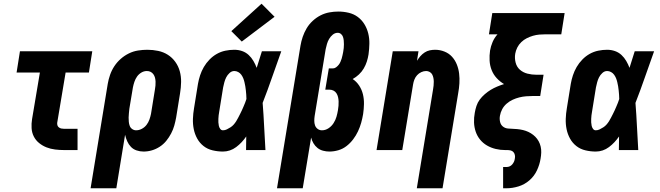

<svg xmlns="http://www.w3.org/2000/svg" viewBox="-20 -805 3540 1030"><path d="M324 0Q300 0 275.5 -3Q251 -6 229.5 -14.5Q208 -23 190 -37.5Q172 -52 161.5 -72.5Q151 -93 149.5 -117.5Q148 -142 152 -166L194 -416H69L87 -530H475L457 -416H332L287 -147Q286 -140 288 -133Q290 -126 296 -121.5Q302 -117 309 -115.5Q316 -114 324 -114H396V0Z M466 205 558 -355Q562 -379 570.5 -403.5Q579 -428 593.5 -450Q608 -472 628 -489.5Q648 -507 671.5 -518.5Q695 -530 720.5 -534Q746 -538 770 -538Q800 -538 828.5 -532Q857 -526 880.5 -511Q904 -496 920.5 -473Q937 -450 944.5 -422.5Q952 -395 951.5 -365Q951 -335 946 -305L925 -175Q921 -153 915 -131.5Q909 -110 898 -89Q887 -68 872 -49.5Q857 -31 837 -18Q817 -5 795 1.5Q773 8 750 8Q731 8 713 2Q695 -4 682.5 -17Q670 -30 662.5 -47Q655 -64 651 -82L604 205ZM710 -106Q726 -106 741 -114Q756 -122 766 -135Q776 -148 781.5 -163.5Q787 -179 790 -194L811 -324Q813 -335 814 -346Q815 -357 814.5 -367.5Q814 -378 811.5 -388Q809 -398 803 -406.5Q797 -415 788 -419.5Q779 -424 768 -424Q752 -424 738 -415.5Q724 -407 715 -394Q706 -381 701 -366Q696 -351 693 -336L674 -222Q673 -210 671.5 -198Q670 -186 670 -174.5Q670 -163 671 -151.5Q672 -140 676 -129.5Q680 -119 689.5 -112.5Q699 -106 710 -106Z M1176 8Q1148 8 1120.5 1.5Q1093 -5 1072 -21.5Q1051 -38 1038 -61.5Q1025 -85 1019.5 -112Q1014 -139 1015 -167.5Q1016 -196 1021 -225L1042 -355Q1046 -378 1053.5 -401Q1061 -424 1073.5 -445.5Q1086 -467 1104 -485.5Q1122 -504 1143.5 -516Q1165 -528 1189 -533Q1213 -538 1237 -538Q1259 -538 1279 -531Q1299 -524 1314 -510Q1329 -496 1339.5 -478Q1350 -460 1357 -441Q1364 -463 1371 -485.5Q1378 -508 1385 -530H1489Q1464 -461 1440 -391.5Q1416 -322 1389 -253Q1394 -190 1397 -126.5Q1400 -63 1404 0H1300Q1300 -18 1300.5 -36.5Q1301 -55 1301 -73Q1290 -57 1276.5 -42.5Q1263 -28 1247 -16Q1231 -4 1213 2Q1195 8 1176 8ZM1176 -106Q1187 -106 1197 -111Q1207 -116 1216.5 -122Q1226 -128 1233.5 -136.5Q1241 -145 1247 -154.5Q1253 -164 1258 -174Q1263 -184 1268 -193.5Q1273 -203 1277.5 -213Q1282 -223 1286.5 -233.5Q1291 -244 1295 -254Q1299 -264 1302 -274Q1302 -286 1301 -297Q1300 -308 1299 -319.5Q1298 -331 1296 -342Q1294 -353 1291.5 -364Q1289 -375 1285 -385Q1281 -395 1274.5 -404Q1268 -413 1258 -418.5Q1248 -424 1237 -424Q1223 -424 1211.5 -413.5Q1200 -403 1193.5 -390Q1187 -377 1183.5 -363.5Q1180 -350 1177 -336L1156 -206Q1154 -196 1153 -186.5Q1152 -177 1151.5 -167.5Q1151 -158 1151.5 -148.5Q1152 -139 1154 -130Q1156 -121 1161.5 -113.5Q1167 -106 1176 -106ZM1277 -582 1221 -638 1383 -785 1453 -715Z M1466 205 1592 -560Q1596 -584 1604 -607.5Q1612 -631 1625 -653Q1638 -675 1657.5 -693Q1677 -711 1699.5 -722.5Q1722 -734 1746.5 -738.5Q1771 -743 1795 -743Q1823 -743 1850.5 -736.5Q1878 -730 1899.5 -714Q1921 -698 1935 -675Q1949 -652 1955.5 -625.5Q1962 -599 1961.5 -570.5Q1961 -542 1957 -513Q1954 -494 1948 -475Q1942 -456 1931.5 -438Q1921 -420 1905.5 -405.5Q1890 -391 1872 -381Q1893 -367 1907 -345.5Q1921 -324 1927 -299Q1933 -274 1932.5 -247Q1932 -220 1928 -193Q1924 -169 1917.5 -146Q1911 -123 1900.5 -100.5Q1890 -78 1874.5 -57.5Q1859 -37 1839 -21.5Q1819 -6 1795 1Q1771 8 1747 8Q1730 8 1713 3.5Q1696 -1 1683 -11.5Q1670 -22 1661.5 -36.5Q1653 -51 1649 -67L1604 205ZM1707 -106Q1726 -106 1742.5 -117Q1759 -128 1769.5 -144.5Q1780 -161 1785 -178.5Q1790 -196 1793 -214Q1795 -226 1796 -238Q1797 -250 1796.5 -261.5Q1796 -273 1793.5 -284Q1791 -295 1785 -304.5Q1779 -314 1769 -319Q1759 -324 1747 -324H1725L1744 -438H1766Q1775 -438 1783 -444Q1791 -450 1797 -457.5Q1803 -465 1806.5 -473.5Q1810 -482 1813 -491Q1816 -500 1817.5 -509Q1819 -518 1821 -526Q1823 -537 1824 -547Q1825 -557 1825 -567.5Q1825 -578 1824 -588Q1823 -598 1820 -607Q1817 -616 1809.5 -622.5Q1802 -629 1792 -629Q1777 -629 1765 -619Q1753 -609 1745.5 -596Q1738 -583 1734 -569Q1730 -555 1727 -541L1668 -183Q1666 -170 1666 -157Q1666 -144 1670 -132.5Q1674 -121 1684 -113.5Q1694 -106 1707 -106Z M2216 205 2303 -324Q2305 -335 2306 -345.5Q2307 -356 2307 -366.5Q2307 -377 2305 -387Q2303 -397 2298.5 -405.5Q2294 -414 2285 -419Q2276 -424 2266 -424Q2253 -424 2240 -418Q2227 -412 2217.5 -401.5Q2208 -391 2203 -378Q2198 -365 2196 -352L2138 0H2000L2087 -530H2225L2217 -479Q2225 -492 2235 -503.5Q2245 -515 2258 -523.5Q2271 -532 2285.5 -535Q2300 -538 2314 -538Q2340 -538 2364 -528.5Q2388 -519 2404.5 -501Q2421 -483 2430.5 -459.5Q2440 -436 2443 -410.5Q2446 -385 2444.5 -358.5Q2443 -332 2438 -305L2354 205Z M2679 205V91H2697Q2706 91 2714 87.5Q2722 84 2728 77Q2734 70 2737.5 62Q2741 54 2742 45Q2744 36 2742 26.5Q2740 17 2734 10.5Q2728 4 2719 2Q2710 0 2700 0Q2698 0 2695.5 0Q2693 0 2690 0Q2664 0 2639 -6Q2614 -12 2592.5 -24.5Q2571 -37 2555.5 -56Q2540 -75 2532 -98.5Q2524 -122 2523 -148Q2522 -174 2527 -200Q2530 -218 2536 -236.5Q2542 -255 2553.5 -270.5Q2565 -286 2580.5 -299.5Q2596 -313 2612.5 -323Q2629 -333 2647 -340.5Q2665 -348 2684 -354Q2662 -367 2644.5 -386Q2627 -405 2617.5 -429Q2608 -453 2606.5 -480Q2605 -507 2609 -534Q2613 -557 2622.5 -579.5Q2632 -602 2649 -621H2603L2621 -735H3009L2991 -621H2908Q2891 -621 2873.5 -619.5Q2856 -618 2839 -613Q2822 -608 2806 -600Q2790 -592 2776.5 -579Q2763 -566 2755 -550Q2747 -534 2744 -517Q2740 -493 2746 -469.5Q2752 -446 2769 -431Q2786 -416 2809.5 -410Q2833 -404 2858 -404H2896L2878 -290H2839Q2821 -290 2802.5 -288.5Q2784 -287 2766 -282.5Q2748 -278 2730.5 -270Q2713 -262 2698 -249Q2683 -236 2674 -219Q2665 -202 2662 -184Q2659 -168 2662.5 -152Q2666 -136 2677.5 -126.5Q2689 -117 2705.5 -115.5Q2722 -114 2738 -113.5Q2754 -113 2770 -110.5Q2786 -108 2800.5 -103Q2815 -98 2828 -90Q2841 -82 2851.5 -71.5Q2862 -61 2869.5 -47.5Q2877 -34 2880.5 -18.5Q2884 -3 2883.5 13Q2883 29 2880 46Q2875 78 2860.5 109Q2846 140 2820 162.5Q2794 185 2761.5 195Q2729 205 2697 205Z M3176 8Q3148 8 3120.5 1.5Q3093 -5 3072 -21.5Q3051 -38 3038 -61.5Q3025 -85 3019.5 -112Q3014 -139 3015 -167.5Q3016 -196 3021 -225L3042 -355Q3046 -378 3053.5 -401Q3061 -424 3073.5 -445.5Q3086 -467 3104 -485.5Q3122 -504 3143.5 -516Q3165 -528 3189 -533Q3213 -538 3237 -538Q3259 -538 3279 -531Q3299 -524 3314 -510Q3329 -496 3339.5 -478Q3350 -460 3357 -441Q3364 -463 3371 -485.5Q3378 -508 3385 -530H3489Q3464 -461 3440 -391.5Q3416 -322 3389 -253Q3394 -190 3397 -126.5Q3400 -63 3404 0H3300Q3300 -18 3300.5 -36.5Q3301 -55 3301 -73Q3290 -57 3276.5 -42.5Q3263 -28 3247 -16Q3231 -4 3213 2Q3195 8 3176 8ZM3176 -106Q3187 -106 3197 -111Q3207 -116 3216.5 -122Q3226 -128 3233.5 -136.5Q3241 -145 3247 -154.5Q3253 -164 3258 -174Q3263 -184 3268 -193.5Q3273 -203 3277.5 -213Q3282 -223 3286.5 -233.5Q3291 -244 3295 -254Q3299 -264 3302 -274Q3302 -286 3301 -297Q3300 -308 3299 -319.5Q3298 -331 3296 -342Q3294 -353 3291.5 -364Q3289 -375 3285 -385Q3281 -395 3274.5 -404Q3268 -413 3258 -418.5Q3248 -424 3237 -424Q3223 -424 3211.5 -413.5Q3200 -403 3193.5 -390Q3187 -377 3183.5 -363.5Q3180 -350 3177 -336L3156 -206Q3154 -196 3153 -186.5Q3152 -177 3151.5 -167.5Q3151 -158 3151.5 -148.5Q3152 -139 3154 -130Q3156 -121 3161.5 -113.5Q3167 -106 3176 -106Z"/></svg>

Font: Iosevka Curly Heavy Oblique
Style: Regular
Weight: 900
Italic angle: -9°
Monospace: yes
Designer: Belleve Invis
Foundry: Belleve Invis
Version: Version 11.1.0; ttfautohint (v1.8.3)